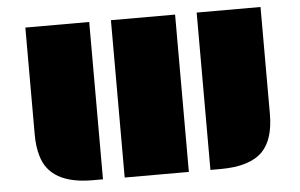

<svg xmlns="http://www.w3.org/2000/svg" viewBox="-48 -737 1264 809"><g transform="rotate(-5 583.5 -333.0)"><path d="M810.5 -665.5H1080.6V-213.4Q1080.6 -105.5 1031.2 -54.7Q977.1 0 854 0H810.5ZM85.9 -665.5H356V0H312.5Q132.3 0 97.7 -122.1Q85.9 -161.6 85.9 -213.4ZM447.8 -665H719.2V0.5H447.8Z"/></g></svg>

Font: Plaster
Style: Regular
Weight: 400
Designer: Eben Sorkin
Foundry: Eben Sorkin
Version: Version 1.007